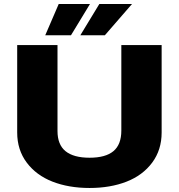

<svg xmlns="http://www.w3.org/2000/svg" viewBox="-20 -924 890 955"><path d="M205 -748.5 272 -904H427.5L333 -748.5ZM379.5 -748.5 474 -904H636.5L501.5 -748.5ZM65.5 -265V-700H266V-272.5Q266 -204.5 306 -172Q346 -139.5 425.5 -139.5Q505 -139.5 544.2 -172.2Q583.5 -205 583.5 -274.5V-700H784V-265Q784 -178.5 737 -115.2Q690 -52 609.5 -20.5Q529 11 425.5 11Q322 11 241.2 -20.5Q160.5 -52 113 -115.2Q65.5 -178.5 65.5 -265Z"/></svg>

Font: League Mono Wide ExtraBold
Style: Regular
Weight: 800
Width: 8
Designer: Tyler Finck
Foundry: The League of Moveable Type / Tyler Finck
Version: Version 2.210